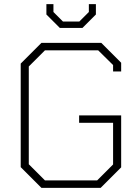

<svg xmlns="http://www.w3.org/2000/svg" viewBox="-20 -907 675 927"><path d="M80 -100V-600L180 -700H469L565 -604V-562H526V-593L454 -664H197L119 -586V-114L197 -36H449L526 -113V-314H362V-350H565V-99L466 0H180ZM204 -837V-887H238V-849L284 -803H363L409 -849V-887H443V-837L378 -772H269Z"/></svg>

Font: Chakra Petch ExtraLight
Style: Regular
Weight: 275
Designer: Katatrad Aksorn Co.,Ltd.
Foundry: Cadson Demak Co.,Ltd.
Version: Version 1.000; ttfautohint (v1.6)